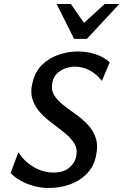

<svg xmlns="http://www.w3.org/2000/svg" viewBox="-20 -927 616 959"><path d="M222 12Q184 12 147 1.5Q110 -9 80.5 -26Q51 -43 33 -63L72 -167Q89 -138 116.5 -115Q144 -92 177.5 -78.5Q211 -65 247 -65Q297 -65 326 -89.5Q355 -114 361 -148Q368 -183 351.5 -210Q335 -237 305.5 -261Q276 -285 243 -309.5Q210 -334 183 -362.5Q156 -391 143 -429Q130 -467 143 -517Q157 -572 192 -605Q227 -638 274 -654Q321 -670 368 -670Q414 -670 456 -656.5Q498 -643 528 -616L489 -523Q461 -559 426 -576.5Q391 -594 355 -594Q329 -594 305 -585Q281 -576 264 -559Q247 -542 242 -517Q234 -481 249.5 -454Q265 -427 294 -404Q323 -381 356.5 -357.5Q390 -334 417.5 -305.5Q445 -277 458 -238.5Q471 -200 459 -146Q448 -94 413 -58.5Q378 -23 328.5 -5.5Q279 12 222 12ZM350 -733 379 -794 503 -907H576L414 -733ZM350 -733 263 -907H334L411 -796L414 -733Z"/></svg>

Font: Ysabeau Infant SemiBold
Style: Italic
Weight: 600
Italic angle: -12°
Designer: Christian Thalmann (Catharsis Fonts)
Version: Version 2.002; featfreeze: ss01,ss02,lnum